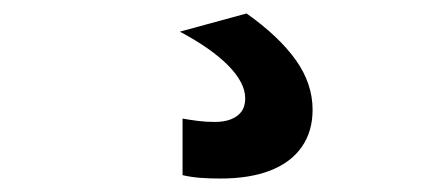

<svg xmlns="http://www.w3.org/2000/svg" viewBox="-20 -47 640 285"><path d="M307 218Q291 218 277.5 217Q264 216 251 213V129Q262 131 274 132.5Q286 134 299 134Q313 134 323 130Q333 126 338.5 118.5Q344 111 344 99Q344 76 319 50.5Q294 25 247 0L346 -27Q394 7 419 42Q444 77 444 116Q444 148 428 171Q412 194 381.5 206Q351 218 307 218Z"/></svg>

Font: M PLUS Code Latin Expanded Medium
Style: Regular
Weight: 500
Width: 7
Designer: Coji Morishita
Foundry: UNDERFOREST DESIGN
Version: Version 1.002; ttfautohint (v1.8.3)